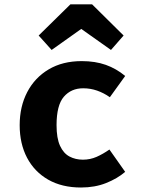

<svg xmlns="http://www.w3.org/2000/svg" viewBox="-20 -843 655 881"><path d="M360.5 -110.3Q393.8 -110.3 423.3 -123.3Q452.8 -136.4 482.1 -156.9L554.4 -54.4Q518.5 -23.6 466.9 -3.1Q415.4 17.4 351.8 17.4Q264.1 17.4 201 -18.7Q137.9 -54.9 104.1 -119.2Q70.3 -183.6 70.3 -268.7Q70.3 -353.8 104.9 -420.3Q139.5 -486.7 203.3 -524.6Q267.2 -562.6 354.9 -562.6Q416.9 -562.6 465.4 -545.4Q513.8 -528.2 554.4 -494.4L484.1 -396.9Q456.4 -416.4 425.6 -427.2Q394.9 -437.9 361.5 -437.9Q306.7 -437.9 273.1 -399.2Q239.5 -360.5 239.5 -268.7Q239.5 -208.7 255.4 -174.1Q271.3 -139.5 298.7 -124.9Q326.2 -110.3 360.5 -110.3ZM216.9 -613.8 157.4 -680 303.1 -823.1H402.6L547.2 -680L489.2 -613.8L352.8 -710.3Z"/></svg>

Font: Fira Code
Style: Bold
Weight: 700
Monospace: yes
Designer: Carrois Corporate, Edenspiekermann AG, Nikita Prokopov
Foundry: Carrois Corporate, Edenspiekermann AG, Nikita Prokopov
Version: Version 6.000; ttfautohint (v1.8.2) -l 8 -r 50 -G 200 -x 14 